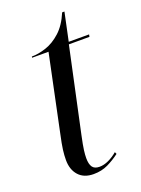

<svg xmlns="http://www.w3.org/2000/svg" viewBox="-130 -719 579 789"><g transform="rotate(-20 159.0 -324.5)"><path d="M140 10Q98 10 75 -15.5Q52 -41 52 -83Q52 -104 55 -127.5Q58 -151 67 -192L137 -526H65L66 -531Q95 -531 128.5 -542Q162 -553 193 -581Q224 -609 245 -659H255L229 -536H318L316 -526H226L147 -158Q138 -116 135.5 -96Q133 -76 133 -62Q133 -36 142 -23Q151 -10 173 -10Q192 -10 212.5 -19.5Q233 -29 252 -45L256 -36Q231 -17 203 -3.5Q175 10 140 10Z"/></g></svg>

Font: Noto Serif Display ExtraCondensed
Style: Italic
Weight: 400
Width: 2
Italic angle: -12°
Designer: Monotype Design Team
Foundry: Monotype Imaging Inc.
Version: Version 2.009